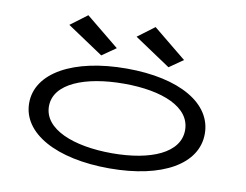

<svg xmlns="http://www.w3.org/2000/svg" viewBox="-75 -787 1151 900"><g transform="rotate(10 500.0 -337.0)"><path d="M368 -507 434 -553 276 -682 196 -622ZM688 -507 754 -553 596 -682 516 -622ZM497 8C750 8 910 -85 910 -229C910 -373 750 -467 497 -467C244 -467 74 -373 74 -229C74 -85 244 8 497 8ZM497 -64C313 -64 168 -121 168 -230C168 -339 313 -395 497 -395C681 -395 816 -339 816 -230C816 -121 681 -64 497 -64Z"/></g></svg>

Font: Inconsolata UltraExpanded
Style: Regular
Weight: 400
Width: 9
Monospace: yes
Designer: Raph Levien, Cyreal, Brenton Simpson
Foundry: Raph Levien, Cyreal, Google
Version: Version 3.100